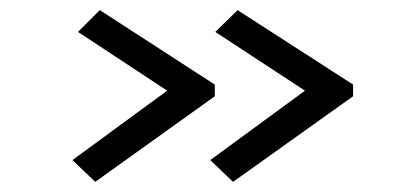

<svg xmlns="http://www.w3.org/2000/svg" viewBox="-20 -420 790 379"><path d="M440 -61 395 -104 582 -241 405 -357 449 -400 677 -253V-230ZM168 -61 123 -104 310 -241 134 -357 177 -400 404 -253V-230Z"/></svg>

Font: Inconsolata ExtraExpanded Thin
Style: Regular
Weight: 100
Width: 8
Monospace: yes
Designer: Raph Levien, Cyreal, Brenton Simpson
Foundry: Raph Levien, Cyreal, Google
Version: Version 3.100; ttfautohint (v1.8.4.7-5d5b)